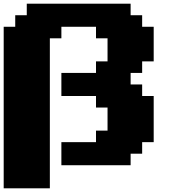

<svg xmlns="http://www.w3.org/2000/svg" viewBox="-20 -895 977 1040"><path d="M0 125H250V-687.5H312.5V-750H500V-687.5H562.5V-562.5H500V-500H312.5V-375H500V-312.5H562.5V-187.5H500V-125H312.5V0H687.5V-62.5H750V-125H812.5V-375H750V-437.5H687.5V-500H750V-562.5H812.5V-750H750V-812.5H687.5V-875H125V-812.5H62.5V-750H0Z"/></svg>

Font: Faithful 32x
Style: Bold
Weight: 400
Foundry: Faithful Resource Pack
Version: Version 1.0; January 27, 2023